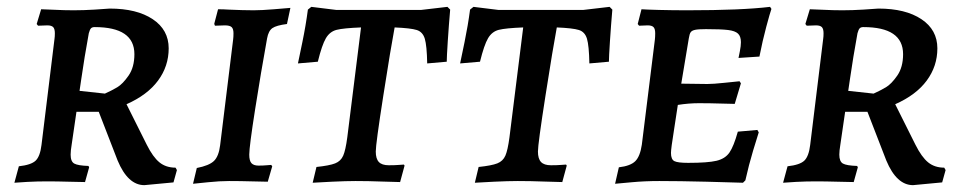

<svg xmlns="http://www.w3.org/2000/svg" viewBox="-20 -528 2803 560"><path d="M189 -106Q186 -88 186 -77Q186 -57 196.5 -51Q207 -45 238 -44L240 -40L228 3Q215 3 181 2Q147 1 116 1Q89 1 60 2.5Q31 4 22 5L35 -43Q71 -47 84 -59.5Q97 -72 101 -105L139 -415Q140 -421 140 -431Q140 -444 135 -449Q130 -454 118 -454L91 -453L87 -458L100 -501Q110 -501 138.5 -499.5Q167 -498 195 -498Q224 -498 256 -500Q288 -502 300 -503Q379 -503 425.5 -472Q472 -441 472 -387Q472 -335 441 -293Q410 -251 349 -224L408 -106Q426 -70 445 -54.5Q464 -39 492 -39L496 -32L486 4L401 12Q353 12 323 -60L268 -202H203ZM372 -370Q372 -449 256 -449Q249 -449 245.5 -445.5Q242 -442 239 -431Q226 -360 217 -297L212 -263L286 -255Q306 -264 322 -273.5Q338 -283 355 -307.5Q372 -332 372 -370Z M707 -77Q707 -59 713.5 -52Q720 -45 734 -45Q748 -45 758 -46Q768 -47 771 -47L774 -43L761 2Q749 2 715 1Q681 0 648 0Q621 0 587 3.5Q553 7 543 8L554 -38Q590 -45 604 -58.5Q618 -72 622 -104L660 -413Q661 -420 661 -431Q661 -444 655.5 -449Q650 -454 636 -454L607 -453Q605 -457 605 -459L616 -501Q632 -501 646 -500Q690 -498 720 -498Q743 -498 779 -501Q815 -504 827 -505L817 -458Q786 -454 774.5 -446Q763 -438 759 -416Q741 -317 724 -208.5Q707 -100 707 -77Z M907 -348 849 -343Q852 -357 862 -405.5Q872 -454 878 -500L888 -508L961 -499H1208L1285 -508L1293 -500Q1289 -454 1286 -407.5Q1283 -361 1283 -348L1226 -343Q1225 -395 1219 -415Q1213 -435 1195.5 -440.5Q1178 -446 1131 -448Q1120 -390 1098 -249Q1076 -108 1076 -86Q1076 -65 1085 -55.5Q1094 -46 1114 -46Q1132 -46 1143.5 -47Q1155 -48 1158 -48L1160 -45L1147 3Q1132 3 1093.5 1.5Q1055 0 1017 0Q990 0 947.5 2Q905 4 892 5L903 -41Q941 -45 957.5 -51.5Q974 -58 981 -74Q988 -90 993 -128L1033 -448Q982 -446 962 -441Q942 -436 930.5 -416.5Q919 -397 907 -348Z M1380 -348 1322 -343Q1325 -357 1335 -405.5Q1345 -454 1351 -500L1361 -508L1434 -499H1681L1758 -508L1766 -500Q1762 -454 1759 -407.5Q1756 -361 1756 -348L1699 -343Q1698 -395 1692 -415Q1686 -435 1668.5 -440.5Q1651 -446 1604 -448Q1593 -390 1571 -249Q1549 -108 1549 -86Q1549 -65 1558 -55.5Q1567 -46 1587 -46Q1605 -46 1616.5 -47Q1628 -48 1631 -48L1633 -45L1620 3Q1605 3 1566.5 1.5Q1528 0 1490 0Q1463 0 1420.5 2Q1378 4 1365 5L1376 -41Q1414 -45 1430.5 -51.5Q1447 -58 1454 -74Q1461 -90 1466 -128L1506 -448Q1455 -446 1435 -441Q1415 -436 1403.5 -416.5Q1392 -397 1380 -348Z M1987 -53Q2044 -53 2069.5 -59Q2095 -65 2107.5 -83Q2120 -101 2132 -144L2189 -149L2193 -142Q2189 -130 2176.5 -88.5Q2164 -47 2154 -2L2147 5Q2122 4 2041 2Q1960 0 1903 0Q1861 0 1823 3.5Q1785 7 1774 8L1785 -40Q1819 -44 1833 -58Q1847 -72 1852 -106L1890 -412Q1891 -420 1891 -431Q1891 -444 1886 -449Q1881 -454 1869 -454L1844 -453L1840 -458L1851 -501Q1864 -500 1902.5 -499Q1941 -498 1985 -498Q2143 -498 2226 -508L2230 -502Q2226 -491 2215 -450Q2204 -409 2195 -363L2134 -359Q2135 -364 2138 -379Q2141 -394 2141 -405Q2141 -422 2132.5 -430Q2124 -438 2103.5 -440.5Q2083 -443 2039 -443Q2017 -443 2007.5 -441Q1998 -439 1994.5 -434Q1991 -429 1989 -416L1967 -284L2043 -283Q2060 -283 2093 -286.5Q2126 -290 2137 -291L2141 -285L2123 -225Q2112 -225 2081.5 -226Q2051 -227 2018 -227Q1989 -227 1957 -222L1946 -150Q1937 -94 1937 -82Q1937 -63 1947 -58Q1957 -53 1987 -53Z M2431 -106Q2428 -88 2428 -77Q2428 -57 2438.5 -51Q2449 -45 2480 -44L2482 -40L2470 3Q2457 3 2423 2Q2389 1 2358 1Q2331 1 2302 2.5Q2273 4 2264 5L2277 -43Q2313 -47 2326 -59.5Q2339 -72 2343 -105L2381 -415Q2382 -421 2382 -431Q2382 -444 2377 -449Q2372 -454 2360 -454L2333 -453L2329 -458L2342 -501Q2352 -501 2380.5 -499.5Q2409 -498 2437 -498Q2466 -498 2498 -500Q2530 -502 2542 -503Q2621 -503 2667.5 -472Q2714 -441 2714 -387Q2714 -335 2683 -293Q2652 -251 2591 -224L2650 -106Q2668 -70 2687 -54.5Q2706 -39 2734 -39L2738 -32L2728 4L2643 12Q2595 12 2565 -60L2510 -202H2445ZM2614 -370Q2614 -449 2498 -449Q2491 -449 2487.5 -445.5Q2484 -442 2481 -431Q2468 -360 2459 -297L2454 -263L2528 -255Q2548 -264 2564 -273.5Q2580 -283 2597 -307.5Q2614 -332 2614 -370Z"/></svg>

Font: Alegreya SC Medium
Style: Italic
Weight: 500
Italic angle: -7°
Designer: Juan Pablo del Peral
Foundry: Huerta Tipografica
Version: Version 2.007; ttfautohint (v1.6)